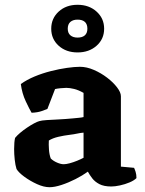

<svg xmlns="http://www.w3.org/2000/svg" viewBox="-20 -779 606 802"><path d="M187 3Q163 3 134.5 -10Q106 -23 82 -40.5Q58 -58 49 -73Q44 -89 41.5 -112Q39 -135 39 -156Q39 -171 40 -183Q41 -195 43 -203Q51 -213 64 -224Q77 -235 92.5 -245.5Q108 -256 122 -263.5Q136 -271 144 -273Q153 -276 176 -277.5Q199 -279 222 -280Q239 -281 254.5 -282Q270 -283 284.5 -284.5Q299 -286 310 -287Q321 -288 329 -290V-391Q308 -403 289.5 -407.5Q271 -412 257 -412Q248 -412 233 -410.5Q218 -409 210 -407L178 -324Q171 -321 154 -315Q137 -309 112 -308Q103 -323 87.5 -356Q72 -389 67 -428Q92 -446 124.5 -459.5Q157 -473 192.5 -482Q228 -491 260 -495.5Q292 -500 314 -500Q342 -500 372 -487Q402 -474 427.5 -454.5Q453 -435 469 -414Q485 -393 485 -377V-83L540 -78Q543 -72 546.5 -61Q550 -50 550 -35Q540 -25 521 -17Q502 -9 481 -4.5Q460 0 445 0Q414 0 395 -10Q376 -20 365 -34.5Q354 -49 347 -62Q325 -46 295.5 -31Q266 -16 237 -6.5Q208 3 187 3ZM246 -93Q256 -93 271 -97Q286 -101 302 -107.5Q318 -114 329 -120V-225Q316 -224 302.5 -221Q289 -218 272 -216Q247 -213 223.5 -207.5Q200 -202 184 -192Q183 -176 184.5 -154.5Q186 -133 192 -117Q202 -107 218 -100Q234 -93 246 -93ZM304 -560Q256 -560 225 -588Q194 -616 194 -659Q194 -702 225 -730.5Q256 -759 304 -759Q352 -759 383.5 -730.5Q415 -702 415 -659Q415 -616 383.5 -588Q352 -560 304 -560ZM304 -622Q324 -622 334.5 -631.5Q345 -641 345 -659Q345 -678 334.5 -687.5Q324 -697 304 -697Q285 -697 274 -687.5Q263 -678 263 -659Q263 -641 274 -631.5Q285 -622 304 -622Z"/></svg>

Font: Texturina 12pt ExtraBold
Style: Regular
Weight: 800
Designer: Guillermo Torres Carreño
Foundry: Omnibus-Type
Version: Version 1.002